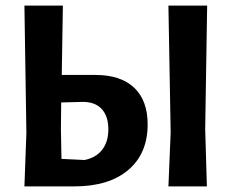

<svg xmlns="http://www.w3.org/2000/svg" viewBox="-20 -664 843 684"><path d="M67 0 74 -191 67 -644H204L200 -397H320Q410 -397 458 -351.5Q506 -306 506 -221Q506 -117 437 -58.5Q368 0 245 0ZM718 -644 711 -204 717 0H580L588 -192L580 -644ZM197 -204 199 -98 281 -94Q322 -102 344 -130.5Q366 -159 366 -203Q366 -250 342.5 -275.5Q319 -301 275 -301L198 -299Z"/></svg>

Font: Alegreya Sans
Style: Bold
Weight: 700
Designer: Juan Pablo del Peral
Foundry: Huerta Tipografica
Version: Version 2.007